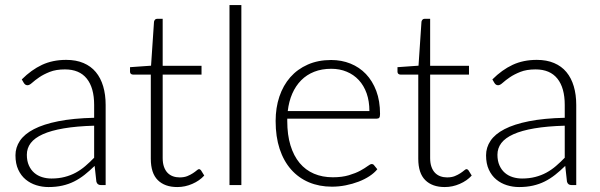

<svg xmlns="http://www.w3.org/2000/svg" viewBox="-20 -748 2426 776"><path d="M388 0Q373 0 369.5 -14L362.5 -77.5Q342 -57.5 321.8 -41.5Q301.5 -25.5 279.5 -14.5Q257.5 -3.5 232 2.2Q206.5 8 176 8Q150.5 8 126.5 0.5Q102.5 -7 83.8 -22.5Q65 -38 53.8 -62.2Q42.5 -86.5 42.5 -120.5Q42.5 -152 60.5 -179Q78.5 -206 117 -226Q155.5 -246 215.8 -258Q276 -270 360.5 -272V-324Q360.5 -393 330.8 -430.2Q301 -467.5 242.5 -467.5Q206.5 -467.5 181.2 -457.5Q156 -447.5 138.5 -435.5Q121 -423.5 110 -413.5Q99 -403.5 91.5 -403.5Q86 -403.5 82.5 -406Q79 -408.5 76.5 -412.5L68 -427Q107 -466 150 -486Q193 -506 247.5 -506Q287.5 -506 317.5 -493.2Q347.5 -480.5 367.2 -456.8Q387 -433 397 -399.2Q407 -365.5 407 -324V0ZM188 -26.5Q217 -26.5 241.2 -32.8Q265.5 -39 286.2 -50.2Q307 -61.5 325 -77Q343 -92.5 360.5 -110.5V-240Q289.5 -238 238 -229.2Q186.5 -220.5 153.2 -205.5Q120 -190.5 104.2 -169.8Q88.5 -149 88.5 -122.5Q88.5 -97.5 96.8 -79.2Q105 -61 118.8 -49.2Q132.5 -37.5 150.5 -32Q168.5 -26.5 188 -26.5Z M696.5 8Q646 8 617.8 -20Q589.5 -48 589.5 -106.5V-446.5H518Q512.5 -446.5 509 -449.5Q505.5 -452.5 505.5 -458V-476.5L590.5 -482.5L602.5 -660.5Q603.5 -665 606.5 -668.5Q609.5 -672 615 -672H637.5V-482H794.5V-446.5H637.5V-109Q637.5 -88.5 642.8 -73.8Q648 -59 657.2 -49.5Q666.5 -40 679 -35.5Q691.5 -31 706 -31Q724 -31 737 -36.2Q750 -41.5 759.5 -47.8Q769 -54 775 -59.2Q781 -64.5 784.5 -64.5Q788.5 -64.5 792.5 -59.5L805.5 -38.5Q786.5 -17.5 757.2 -4.8Q728 8 696.5 8Z M955.5 -727.5V0H907.5V-727.5Z M1318.5 -505.5Q1360.5 -505.5 1396.5 -491Q1432.5 -476.5 1459 -448.8Q1485.5 -421 1500.8 -380.5Q1516 -340 1516 -287.5Q1516 -276.5 1513 -272.5Q1510 -268.5 1503 -268.5H1141V-259Q1141 -203 1154 -160.5Q1167 -118 1191 -89.2Q1215 -60.5 1249 -46Q1283 -31.5 1325 -31.5Q1362.5 -31.5 1390 -39.8Q1417.5 -48 1436.2 -58.2Q1455 -68.5 1466 -76.8Q1477 -85 1482 -85Q1488.5 -85 1492 -80L1505 -64Q1493 -49 1473.2 -36Q1453.5 -23 1429.2 -13.8Q1405 -4.5 1377.2 1Q1349.5 6.5 1321.5 6.5Q1270.5 6.5 1228.5 -11.2Q1186.5 -29 1156.5 -63Q1126.5 -97 1110.2 -146.2Q1094 -195.5 1094 -259Q1094 -312.5 1109.2 -357.8Q1124.5 -403 1153.2 -435.8Q1182 -468.5 1223.8 -487Q1265.5 -505.5 1318.5 -505.5ZM1319 -470Q1280.5 -470 1250 -458Q1219.5 -446 1197.2 -423.5Q1175 -401 1161.2 -369.5Q1147.5 -338 1143 -299H1473Q1473 -339 1461.8 -370.8Q1450.5 -402.5 1430 -424.5Q1409.5 -446.5 1381.2 -458.2Q1353 -470 1319 -470Z M1777.5 8Q1727 8 1698.8 -20Q1670.5 -48 1670.5 -106.5V-446.5H1599Q1593.5 -446.5 1590 -449.5Q1586.5 -452.5 1586.5 -458V-476.5L1671.5 -482.5L1683.5 -660.5Q1684.5 -665 1687.5 -668.5Q1690.5 -672 1696 -672H1718.5V-482H1875.5V-446.5H1718.5V-109Q1718.5 -88.5 1723.8 -73.8Q1729 -59 1738.2 -49.5Q1747.5 -40 1760 -35.5Q1772.5 -31 1787 -31Q1805 -31 1818 -36.2Q1831 -41.5 1840.5 -47.8Q1850 -54 1856 -59.2Q1862 -64.5 1865.5 -64.5Q1869.5 -64.5 1873.5 -59.5L1886.5 -38.5Q1867.5 -17.5 1838.2 -4.8Q1809 8 1777.5 8Z M2290 0Q2275 0 2271.5 -14L2264.5 -77.5Q2244 -57.5 2223.8 -41.5Q2203.5 -25.5 2181.5 -14.5Q2159.5 -3.5 2134 2.2Q2108.5 8 2078 8Q2052.5 8 2028.5 0.5Q2004.5 -7 1985.8 -22.5Q1967 -38 1955.8 -62.2Q1944.5 -86.5 1944.5 -120.5Q1944.5 -152 1962.5 -179Q1980.5 -206 2019 -226Q2057.5 -246 2117.8 -258Q2178 -270 2262.5 -272V-324Q2262.5 -393 2232.8 -430.2Q2203 -467.5 2144.5 -467.5Q2108.5 -467.5 2083.2 -457.5Q2058 -447.5 2040.5 -435.5Q2023 -423.5 2012 -413.5Q2001 -403.5 1993.5 -403.5Q1988 -403.5 1984.5 -406Q1981 -408.5 1978.5 -412.5L1970 -427Q2009 -466 2052 -486Q2095 -506 2149.5 -506Q2189.5 -506 2219.5 -493.2Q2249.5 -480.5 2269.2 -456.8Q2289 -433 2299 -399.2Q2309 -365.5 2309 -324V0ZM2090 -26.5Q2119 -26.5 2143.2 -32.8Q2167.5 -39 2188.2 -50.2Q2209 -61.5 2227 -77Q2245 -92.5 2262.5 -110.5V-240Q2191.5 -238 2140 -229.2Q2088.5 -220.5 2055.2 -205.5Q2022 -190.5 2006.2 -169.8Q1990.5 -149 1990.5 -122.5Q1990.5 -97.5 1998.8 -79.2Q2007 -61 2020.8 -49.2Q2034.5 -37.5 2052.5 -32Q2070.5 -26.5 2090 -26.5Z"/></svg>

Font: Lato Light
Style: Regular
Weight: 300
Designer: Lukasz Dziedzic
Foundry: tyPoland Lukasz Dziedzic
Version: Version 2.007; 2014-02-27